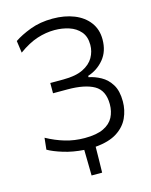

<svg xmlns="http://www.w3.org/2000/svg" viewBox="-129 -809 825 1046"><g transform="rotate(-15 284.0 -286.0)"><path d="M255 154.5Q254.5 118 253.8 81.8Q253 45.5 252.5 9.5Q190.5 5.5 137.5 -10.8Q84.5 -27 53.5 -45L60.5 -110.5Q110.5 -83 162.8 -67.5Q215 -52 272.5 -52Q340 -52 379 -70.8Q418 -89.5 434.8 -122Q451.5 -154.5 451.5 -195Q451.5 -273 399.2 -302.8Q347 -332.5 249 -332.5H168V-390.5H241.5Q311.5 -390.5 353.2 -411Q395 -431.5 413.8 -464.5Q432.5 -497.5 432.5 -535Q432.5 -582 408.2 -610Q384 -638 345.8 -650.5Q307.5 -663 264 -663Q215.5 -663 166 -647Q116.5 -631 60.5 -590.5L51 -658.5Q87.5 -683.5 143.8 -704.8Q200 -726 270 -726Q338 -726 391 -704.8Q444 -683.5 474.2 -643.2Q504.5 -603 504.5 -546.5Q504.5 -479.5 468 -435.5Q431.5 -391.5 377.5 -374.5V-367Q411.5 -360.5 445.2 -342Q479 -323.5 501.5 -287.5Q524 -251.5 524 -191.5Q524 -142.5 504 -99Q484 -55.5 438.8 -26.5Q393.5 2.5 317 9Q316.5 45 316 81.5Q315.5 118 314.5 154.5Z"/></g></svg>

Font: Commissioner Light
Style: Regular
Weight: 300
Designer: Kostas Bartsokas
Foundry: Kostas Bartsokas
Version: Version 1.000; ttfautohint (v1.8.3)